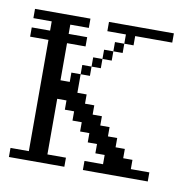

<svg xmlns="http://www.w3.org/2000/svg" viewBox="-54 -444 498 498"><g transform="rotate(10 195.0 -195.0)"><path d="M146 -243.7V-268.1H170.4V-243.7ZM170.4 -268.1V-292.5H194.8V-268.1ZM194.8 -292.5V-316.9H219.2V-292.5ZM219.2 -316.9V-341.3H243.7V-316.9ZM0 0V-23.9H48.3V-316.9H0V-341.3H48.3V-365.7H0V-390.1H146V-365.7H97.2V-341.3H146V-316.9H97.2V-219.2H121.6V-243.7H146V-194.8H170.4V-170.4H194.8V-146H219.2V-121.6H243.7V-97.2H268.1V-72.8H292.5V-48.3H316.9V-23.9H365.7V0H194.8V-23.9H243.7V-48.3H219.2V-72.8H194.8V-97.2H170.4V-121.6H146V-146H121.6V-170.4H97.2V-23.9H146V0ZM243.7 -341.3V-365.7H194.8V-390.1H365.7V-365.7H268.1V-341.3Z"/></g></svg>

Font: FS Mondwest Regular
Style: Regular
Weight: 400
Designer: NZWStudios2024
Foundry: https://fontstruct.com
Version: Version 1.0